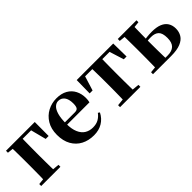

<svg xmlns="http://www.w3.org/2000/svg" viewBox="105 -1313 2085 2085"><g transform="rotate(-45 1147.5 -270.0)"><path d="M101 0Q103 -26 103.5 -68Q104 -110 104.5 -156Q105 -202 105 -236V-296Q105 -335 104.5 -382.5Q104 -430 103.5 -473Q103 -516 101 -541H257Q256 -516 255.5 -473Q255 -430 254.5 -382.5Q254 -335 254 -296V-236Q254 -202 254.5 -156Q255 -110 255.5 -68Q256 -26 257 0ZM179 -505V-541H478L477 -327H432L379 -532L415 -505ZM36 0V-30L144 -41H214L331 -30V0ZM36 -511V-541H179V-500H145Z M832 17Q749 17 685.5 -16.5Q622 -50 585.5 -114.5Q549 -179 549 -272Q549 -363 588 -427Q627 -491 690 -524Q753 -557 825 -557Q901 -557 952.5 -527.5Q1004 -498 1030 -447Q1056 -396 1056 -333Q1056 -299 1049 -272H613V-307H859Q893 -307 905 -325.5Q917 -344 917 -388Q917 -454 890.5 -488.5Q864 -523 819 -523Q788 -523 762 -498.5Q736 -474 721 -422Q706 -370 706 -286Q706 -204 729 -151.5Q752 -99 792 -75Q832 -51 883 -51Q936 -51 971.5 -71.5Q1007 -92 1033 -127L1052 -114Q1020 -51 964 -17Q908 17 832 17Z M1119 -339 1122 -541H1683L1686 -339H1643L1580 -540L1651 -505H1154L1226 -540L1164 -339ZM1247 0V-30L1357 -41H1449L1559 -30V0ZM1325 0Q1326 -26 1327 -68Q1328 -110 1328.5 -156Q1329 -202 1329 -236V-305Q1329 -339 1328.5 -385Q1328 -431 1327 -473.5Q1326 -516 1325 -541H1480Q1479 -516 1478.5 -473.5Q1478 -431 1477.5 -385Q1477 -339 1477 -305V-236Q1477 -202 1477.5 -156Q1478 -110 1478.5 -68Q1479 -26 1480 0Z M1897 0V-31H2010Q2075 -31 2109 -63.5Q2143 -96 2143 -168Q2143 -242 2112.5 -271.5Q2082 -301 2023 -301Q1991 -301 1964.5 -298Q1938 -295 1911 -289V-320Q1951 -327 1991.5 -331.5Q2032 -336 2069 -336Q2142 -336 2188.5 -316.5Q2235 -297 2257.5 -260.5Q2280 -224 2280 -175Q2280 -124 2256 -84.5Q2232 -45 2177.5 -22.5Q2123 0 2031 0ZM1820 0Q1821 -26 1821.5 -68Q1822 -110 1822.5 -156Q1823 -202 1823 -236V-305Q1823 -339 1822.5 -385Q1822 -431 1821.5 -473.5Q1821 -516 1820 -541H1975Q1974 -516 1973 -473.5Q1972 -431 1971.5 -385Q1971 -339 1971 -304V-236Q1971 -202 1971.5 -156Q1972 -110 1973 -68Q1974 -26 1975 0ZM1753 -511V-541H2040V-511L1932 -500H1862ZM1753 0V-30L1862 -41H1899V0Z"/></g></svg>

Font: Noto Serif TC ExtraBold
Style: Regular
Weight: 800
Designer: Ryoko NISHIZUKA 西塚涼子 (kana & ideographs); Frank Grießhammer (Latin, Greek & Cyrillic); Wenlong ZHANG 张文龙 (bopomofo); San
Foundry: Adobe
Version: Version 2.002-H1;hotconv 1.1.0;makeotfexe 2.6.0